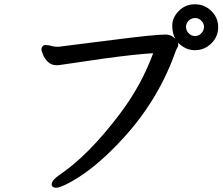

<svg xmlns="http://www.w3.org/2000/svg" viewBox="-20 -835 1040 895"><path d="M888 -601Q845 -601 810 -636Q811 -633 811 -626.5Q811 -620 806.5 -612.5Q802 -605 799 -597Q722 -377 562 -199Q431 -54 312 12Q262 40 241.5 40Q221 40 221 24Q221 5 259 -21Q394 -112 540 -306Q639 -437 694 -587Q609 -582 464 -562L259 -532Q254 -531 250 -531H243Q219 -531 203 -547Q187 -563 180 -581Q173 -599 173 -606Q173 -613 178.5 -619Q184 -625 192 -625H195Q206 -625 219 -621Q232 -617 246 -617H253Q305 -623 502.5 -648.5Q700 -674 752 -674Q776 -674 793 -658Q795 -656 797 -655Q783 -679 783 -716Q783 -753 813.5 -784Q844 -815 888.5 -815Q933 -815 965 -784Q997 -753 997 -708.5Q997 -664 965 -632.5Q933 -601 888 -601ZM889 -667Q906 -667 918.5 -680Q931 -693 931 -709.5Q931 -726 918.5 -738.5Q906 -751 889 -751Q872 -751 859.5 -738.5Q847 -726 847 -709.5Q847 -693 859.5 -680Q872 -667 889 -667Z"/></svg>

Font: LXGW ZhenKai
Style: Regular
Weight: 400
Designer: LXGW / Fontworks Inc.
Foundry: LXGW / Fontworks Inc.
Version: Version 0.800;June 8, 2025